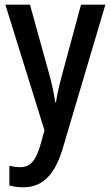

<svg xmlns="http://www.w3.org/2000/svg" viewBox="-20 -560 472 820"><path d="M3 -540 170 -3 154 54C134 125 111 154 65 154C49 154 33 151 20 148V232C38 237 57 240 79 240C160 240 213 189 247 77L430 -540H326L246 -244C234 -199 224 -158 219 -123H216C210 -163 201 -204 190 -244L108 -540Z"/></svg>

Font: Noto Sans Gujarati UI Condensed Medium
Style: Regular
Weight: 500
Width: 3
Designer: Jelle Bosma - Monotype Design Team, Universal Thirst
Foundry: Monotype Imaging Inc.
Version: Version 2.106